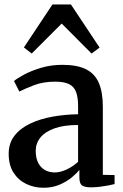

<svg xmlns="http://www.w3.org/2000/svg" viewBox="-20 -854 567 884"><path d="M180.5 10.5Q137.5 10.5 101 -7Q64.5 -24.5 42.2 -59.2Q20 -94 20 -146Q20 -195 46.8 -229.2Q73.5 -263.5 119 -285Q164.5 -306.5 221.5 -316.8Q278.5 -327 339.5 -328V-365Q339.5 -405 330.5 -429.8Q321.5 -454.5 298.8 -466.2Q276 -478 234 -478Q178.5 -478 136 -461.5Q93.5 -445 69 -432.5L44.5 -481Q57 -492 89.5 -509.8Q122 -527.5 168 -541.5Q214 -555.5 267 -555.5Q335.5 -555.5 376.2 -535Q417 -514.5 435.2 -471.8Q453.5 -429 453.5 -362V-49L507.5 -48V-6.5Q496.5 -3.5 478 0Q459.5 3.5 438.8 6Q418 8.5 399.5 8.5Q370.5 8.5 358 0Q345.5 -8.5 345.5 -37.5V-71.5Q334 -57 310.8 -37.5Q287.5 -18 254.5 -3.8Q221.5 10.5 180.5 10.5ZM232.5 -60Q258 -60 287.5 -74Q317 -88 339.5 -109V-278.5Q274 -278.5 230.8 -263Q187.5 -247.5 166 -220.8Q144.5 -194 144.5 -159.5Q144.5 -126 156 -104Q167.5 -82 187.2 -71Q207 -60 232.5 -60ZM126 -607.5 90 -635.5 221.5 -833.5H306.5L438.5 -635L401.5 -607.5L264 -745.5Z"/></svg>

Font: Merriweather 48pt SemiBold
Style: Regular
Weight: 600
Version: Version 2.100